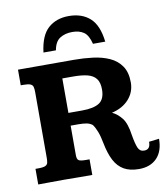

<svg xmlns="http://www.w3.org/2000/svg" viewBox="-95 -960 919 1052"><g transform="rotate(-10 364.5 -433.5)"><path d="M593.3 12.7Q543 12.7 509.8 -6.3Q476.6 -25.4 456.5 -64Q436.5 -102.5 425.3 -160.6Q418 -199.7 408 -225.8Q397.9 -252 385.7 -268.6Q372.6 -279.3 354 -283Q335.4 -286.6 308.1 -286.6H265.1V-122.1Q265.1 -99.6 274.9 -93.3Q284.7 -86.9 313.5 -86.9H335V0Q298.8 0 262.7 -0.2Q226.6 -0.5 178.7 -1Q131.3 -1 99.6 -0.5Q67.9 0 34.2 0V-86.9H49.8Q78.1 -86.9 89.6 -92.5Q101.1 -98.1 103.3 -109.4Q105.5 -120.6 105.5 -136.7V-501.5Q105.5 -519.5 102.5 -530.5Q99.6 -541.5 87.6 -546.6Q75.7 -551.8 47.4 -551.8Q45.4 -551.8 41 -551.8Q36.6 -551.8 34.2 -551.8V-638.7H346.2Q399.4 -638.7 450.2 -632.3Q501 -626 541.7 -607.7Q582.5 -589.4 606.7 -554.4Q630.9 -519.5 630.9 -462.9Q630.9 -409.7 596.2 -370.4Q561.5 -331.1 500.5 -316.9Q529.8 -303.2 553.5 -273.7Q577.1 -244.1 586.4 -176.8Q594.7 -127.9 604.5 -105Q614.3 -82 638.2 -82Q655.3 -82 664.1 -92Q672.9 -102.1 672.9 -125L729.5 -131.8Q729.5 -62.5 693.1 -24.9Q656.7 12.7 593.3 12.7ZM265.1 -357.4H340.8Q406.2 -357.4 437.5 -377.9Q468.8 -398.4 468.8 -452.6Q468.8 -491.2 452.6 -512.2Q436.5 -533.2 404.8 -541.3Q373 -549.3 326.2 -549.3H265.1ZM358.4 -879.9Q431.2 -879.9 476.1 -839.8Q521 -799.8 531.7 -707H463.4Q451.2 -756.3 426.3 -773.4Q401.4 -790.5 362.3 -790.5Q322.8 -790.5 294.2 -772.7Q265.6 -754.9 257.3 -707H188Q199.2 -800.3 244.1 -840.1Q289.1 -879.9 358.4 -879.9Z"/></g></svg>

Font: Kameron
Style: Regular
Weight: 400
Designer: Vernon Adams
Foundry: Vernon Adams
Version: Version 1.100